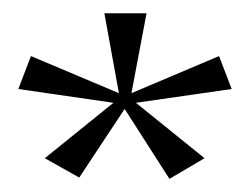

<svg xmlns="http://www.w3.org/2000/svg" viewBox="-20 -712 379 291"><path d="M138.2 -691.9H202.1L179.2 -570.8L312 -627L331.1 -577.1L186 -556.2L290 -472.2L236.8 -440.9L168.9 -546.9L100.1 -442.9L47.9 -472.2L151.9 -556.2L7.8 -577.1L26.9 -627L160.2 -570.8Z"/></svg>

Font: Halibut Exp Thin
Style: Regular
Weight: 250
Width: 7
Designer: Matteo Maggi
Foundry: Collletttivo
Version: Version 3.080 | FøM Fix